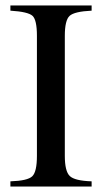

<svg xmlns="http://www.w3.org/2000/svg" viewBox="-20 -682 373 702"><path d="M315 0H18V-19Q81 -21 98 -37.5Q115 -54 115 -112V-551Q115 -609 99 -624Q83 -639 18 -643V-662H315V-643Q252 -640 234.5 -624Q217 -608 217 -551V-112Q217 -56 235 -38.5Q253 -21 315 -19Z"/></svg>

Font: STIX Math
Style: Regular
Weight: 400
Designer: MicroPress Inc., with final additions and corrections provided by Coen Hoffman, Elsevier (retired)
Version: Version 1.1.1